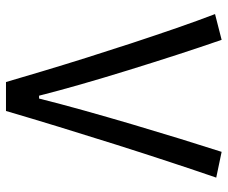

<svg xmlns="http://www.w3.org/2000/svg" viewBox="-78 -664 743 626"><g transform="rotate(90 293.0 -351.5)"><path d="M248 0Q232.4 -53.2 212.2 -120.8Q191.9 -188.5 168.5 -262.9Q145 -337.4 120.4 -412.4Q95.7 -487.3 71.8 -556.4Q47.9 -625.5 26.4 -681.6L110.4 -703.1Q133.8 -635.7 159.2 -557.4Q184.6 -479 209.5 -398.4Q234.4 -317.9 255.9 -242.9Q277.3 -168 292.5 -107.9H301.8Q318.4 -174.3 340.3 -252.9Q362.3 -331.5 386.2 -412.6Q410.2 -493.7 433.3 -568.6Q456.5 -643.6 475.6 -703.1L559.6 -685.5Q536.6 -618.7 508.8 -534.4Q481 -450.2 451.7 -357.7Q422.4 -265.1 394.3 -173.3Q366.2 -81.5 342.3 0Z"/></g></svg>

Font: CaskaydiaMono NF SemiLight
Style: Regular
Weight: 350
Designer: Aaron Bell
Foundry: Saja Typeworks
Version: Version 2111.001; ttfautohint (v1.8.4);Nerd Fonts 3.1.1